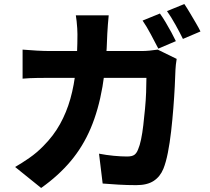

<svg xmlns="http://www.w3.org/2000/svg" viewBox="-20 -872 1040 952"><path d="M773 -805Q786 -787 801 -762Q816 -737 829.5 -712Q843 -687 852 -668L765 -631Q749 -662 728 -701.5Q707 -741 687 -770ZM894 -852Q907 -833 922 -807.5Q937 -782 951.5 -757.5Q966 -733 974 -716L887 -679Q872 -710 850 -749.5Q828 -789 808 -817ZM519 -796Q517 -779 515 -751Q513 -723 512 -705Q508 -557 488 -441.5Q468 -326 429.5 -235.5Q391 -145 330.5 -73Q270 -1 184 60L55 -44Q88 -63 125.5 -89Q163 -115 195 -148Q245 -198 277.5 -256.5Q310 -315 329 -382.5Q348 -450 356 -529Q364 -608 364 -702Q364 -713 363 -731Q362 -749 360 -766.5Q358 -784 356 -796ZM856 -580Q854 -568 852 -551.5Q850 -535 850 -526Q849 -493 846.5 -443Q844 -393 839.5 -335.5Q835 -278 828.5 -221Q822 -164 812.5 -115.5Q803 -67 790 -35Q774 4 742 25Q710 46 656 46Q612 46 568 43.5Q524 41 489 38L471 -110Q507 -103 544 -99.5Q581 -96 610 -96Q635 -96 646.5 -104.5Q658 -113 665 -132Q673 -150 679.5 -181Q686 -212 690.5 -251Q695 -290 699 -332Q703 -374 704.5 -414Q706 -454 706 -486H229Q204 -486 165 -485.5Q126 -485 92 -482V-626Q126 -623 163 -621Q200 -619 228 -619H682Q701 -619 721.5 -621Q742 -623 762 -626Z"/></svg>

Font: Noto Sans JP ExtraBold
Style: Regular
Weight: 800
Designer: Ryoko NISHIZUKA  (kana, bopomofo & ideographs); Paul D. Hunt (Latin, Greek & Cyrillic); Sandoll Communications , Soo-you
Foundry: Adobe
Version: Version 2.004-H2;hotconv 1.0.118;makeotfexe 2.5.65603